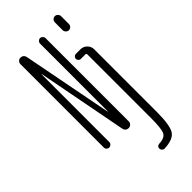

<svg xmlns="http://www.w3.org/2000/svg" viewBox="-305 -820 1110 1110"><g transform="rotate(-45 250.0 -265.0)"><path d="M382.8 -734.4Q382.8 -745.1 390.6 -752.4Q398.4 -759.8 408.2 -759.8Q418 -759.8 425.8 -752Q433.6 -744.1 433.6 -734.4V-669.9Q433.6 -660.2 426.3 -652.3Q418.9 -644.5 408.2 -644.5Q398.4 -644.5 390.6 -652.3Q382.8 -660.2 382.8 -669.9ZM315.4 230.5Q306.6 230.5 300.3 224.1Q293.9 217.8 293.9 209Q293.9 190.4 314.5 188.5Q360.4 186.5 372.6 161.1Q384.8 135.7 384.8 48.8V-469.7Q384.8 -478.5 377 -478.5H338.9Q331.1 -478.5 325.2 -484.9Q319.3 -491.2 319.3 -499Q319.3 -506.8 325.2 -513.2Q331.1 -519.5 338.9 -519.5H377Q400.4 -519.5 417 -502.9Q433.6 -486.3 433.6 -462.9V45.9Q433.6 155.3 411.6 191.4Q389.6 227.5 315.4 230.5ZM71.3 -22.5V-704.1Q71.3 -713.9 78.6 -722.2Q85.9 -730.5 96.7 -730.5Q122.1 -730.5 127 -705.1L233.4 -155.3Q233.4 -154.3 234.4 -154.3Q235.4 -154.3 235.4 -155.3V-708Q235.4 -716.8 242.2 -723.6Q249 -730.5 257.8 -730.5Q266.6 -730.5 273.4 -723.6Q280.3 -716.8 280.3 -708V-26.4Q280.3 -16.6 272 -8.3Q263.7 0 253.9 0Q228.5 0 223.6 -25.4L118.2 -575.2Q118.2 -576.2 117.2 -576.2Q116.2 -576.2 116.2 -575.2V-22.5Q116.2 -13.7 109.4 -6.8Q102.5 0 93.8 0Q85 0 78.1 -6.3Q71.3 -12.7 71.3 -22.5Z"/></g></svg>

Font: Rounded-X Mgen+ 1mn light
Style: Regular
Weight: 200
Designer: [Source Han Sans]
Ryoko NISHIZUKA  (kana & ideographs); Paul D. Hunt (Latin, Greek & Cyrillic); Wenlong ZHANG  (bopomofo
Version: Version 1.059.20150602